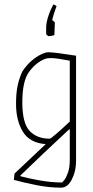

<svg xmlns="http://www.w3.org/2000/svg" viewBox="-20 -691 427 886"><path d="M44 139 47 110 191 -26Q118 -31 86 -82.5Q54 -134 54 -212Q54 -262 61.5 -296.5Q69 -331 83 -361Q101 -389 124.5 -409.5Q148 -430 169.5 -440Q191 -450 203 -450Q230 -450 331 -434V52Q331 99 311.5 137Q292 175 262 175Q208 175 149 163.5Q90 152 44 139ZM302 -130V-411Q240 -423 216 -423Q196 -423 185 -418Q144 -401 113.5 -358.5Q83 -316 83 -219Q83 -122 117 -86.5Q151 -51 209 -51Q218 -51 302 -130ZM302 46V-93L300 -95Q247 -46 182 15.5Q117 77 74 119V122Q105 131 160.5 141Q216 151 265 151Q268 151 277 139.5Q286 128 294 104.5Q302 81 302 46ZM193 -535V-564Q193 -585 202.5 -615Q212 -645 227 -671L241 -663Q226 -623 221 -598Q223 -596 228 -592.5Q233 -589 233 -586L231 -529Q225 -527 217.5 -525.5Q210 -524 205 -524Q203 -524 198 -528Q193 -532 193 -535Z"/></svg>

Font: Grenze Thin
Style: Regular
Weight: 250
Designer: Renata Polastri
Foundry: Omnibus-Type
Version: Version 1.002; ttfautohint (v1.8)